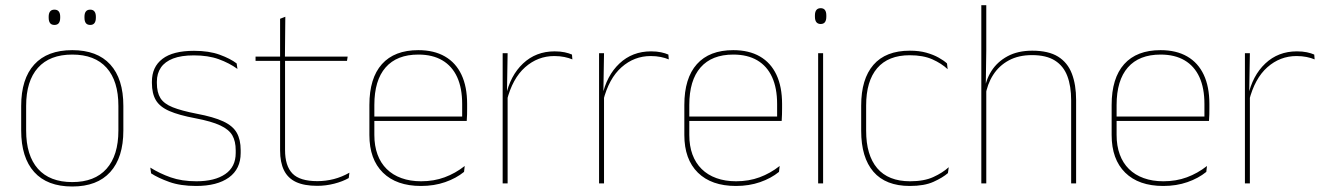

<svg xmlns="http://www.w3.org/2000/svg" viewBox="-20 -684 4941 716"><path d="M249.5 11.5Q156 11.5 107.5 -42.5Q59 -96.5 59 -197.5V-289Q59 -390 107.8 -443.5Q156.5 -497 249.5 -497Q342.5 -497 391.2 -443.5Q440 -390 440 -289V-197.5Q440 -96.5 391.2 -42.5Q342.5 11.5 249.5 11.5ZM249.5 -5Q333 -5 377.2 -54.5Q421.5 -104 421.5 -197.5V-289Q421.5 -382 377.5 -431.2Q333.5 -480.5 249.5 -480.5Q165.5 -480.5 121.5 -431.2Q77.5 -382 77.5 -289V-197.5Q77.5 -104 121.5 -54.5Q165.5 -5 249.5 -5ZM183 -591Q172 -591 166.8 -597.8Q161.5 -604.5 161.5 -618.5V-621.5Q161.5 -634.5 166.8 -641.2Q172 -648 183 -648Q194 -648 199.2 -641.2Q204.5 -634.5 204.5 -621.5V-618.5Q204.5 -604.5 199.2 -597.8Q194 -591 183 -591ZM316.5 -591Q305.5 -591 300.2 -597.8Q295 -604.5 295 -618.5V-621.5Q295 -634.5 300.2 -641.2Q305.5 -648 316.5 -648Q327 -648 332.2 -641.2Q337.5 -634.5 337.5 -621.5V-618.5Q337.5 -604.5 332.2 -597.8Q327 -591 316.5 -591Z M711.5 9.5Q653 9.5 611.2 -5.5Q569.5 -20.5 543.5 -37.5L540.5 -59Q575.5 -37 616.8 -22.5Q658 -8 712.5 -8Q781 -8 820 -34.8Q859 -61.5 859 -113.5V-123.5Q859 -157 846.5 -179Q834 -201 801.5 -216.2Q769 -231.5 708.5 -243Q647 -254.5 611.5 -270Q576 -285.5 561.2 -310.5Q546.5 -335.5 546.5 -374.5V-379.5Q546.5 -434.5 585.8 -464.5Q625 -494.5 703.5 -494.5Q759.5 -494.5 799.2 -480Q839 -465.5 862.5 -447.5L865.5 -427Q835 -449 795.8 -463.2Q756.5 -477.5 703 -477.5Q656 -477.5 625.5 -465.8Q595 -454 580 -432Q565 -410 565 -379.5V-374.5Q565 -339.5 578.2 -318.2Q591.5 -297 624 -284Q656.5 -271 713 -260Q777 -248 812.8 -231.2Q848.5 -214.5 863 -188.8Q877.5 -163 877.5 -124.5V-113.5Q877.5 -54 833.8 -22.2Q790 9.5 711.5 9.5Z M1163 9Q1114.5 9 1084 -5.2Q1053.5 -19.5 1039 -49Q1024.5 -78.5 1024.5 -123V-462.5H1043V-124.5Q1043 -65.5 1070.5 -37Q1098 -8.5 1163.5 -8.5Q1194.5 -8.5 1224.8 -16.2Q1255 -24 1283 -40L1280.5 -20Q1257.5 -7 1226.2 1Q1195 9 1163 9ZM933 -457V-473H1276.5L1274 -457ZM1024.5 -468V-614L1044 -621.5L1042.5 -468Z M1550 9.5Q1458.5 9.5 1408 -40.2Q1357.5 -90 1357.5 -180.5V-292.5Q1357.5 -392.5 1404.2 -444.8Q1451 -497 1540 -497Q1598.5 -497 1639.2 -473.5Q1680 -450 1701 -405.2Q1722 -360.5 1722 -296.5V-279.5Q1722 -268.5 1721.8 -257.5Q1721.5 -246.5 1720.5 -233H1703.5Q1703.5 -250.5 1703.5 -266.5Q1703.5 -282.5 1703.5 -296Q1703.5 -355.5 1684.8 -396.5Q1666 -437.5 1629.5 -459Q1593 -480.5 1540 -480.5Q1460 -480.5 1418 -432.5Q1376 -384.5 1376 -292.5V-243.5V-239.5V-181Q1376 -140 1387.8 -108Q1399.5 -76 1422 -53.8Q1444.5 -31.5 1477 -19.8Q1509.5 -8 1550.5 -8Q1598 -8 1638 -22.8Q1678 -37.5 1713 -65L1710.5 -43Q1681 -19 1640 -4.8Q1599 9.5 1550 9.5ZM1366 -233V-249.5H1714V-233Z M1870 -308.5 1860.5 -320.5 1866 -325Q1882.5 -402 1930.5 -447.2Q1978.5 -492.5 2048.5 -492.5Q2069.5 -492.5 2085.8 -489Q2102 -485.5 2113 -480.5L2114.5 -462.5Q2101.5 -468 2084.5 -471.5Q2067.5 -475 2047 -475Q1985.5 -475 1938.2 -433.2Q1891 -391.5 1870 -308.5ZM1854.5 0V-485.5H1873L1870.5 -335L1873 -332.5V0Z M2229.5 -308.5 2220 -320.5 2225.5 -325Q2242 -402 2290 -447.2Q2338 -492.5 2408 -492.5Q2429 -492.5 2445.2 -489Q2461.5 -485.5 2472.5 -480.5L2474 -462.5Q2461 -468 2444 -471.5Q2427 -475 2406.5 -475Q2345 -475 2297.8 -433.2Q2250.5 -391.5 2229.5 -308.5ZM2214 0V-485.5H2232.5L2230 -335L2232.5 -332.5V0Z M2724.5 9.5Q2633 9.5 2582.5 -40.2Q2532 -90 2532 -180.5V-292.5Q2532 -392.5 2578.8 -444.8Q2625.5 -497 2714.5 -497Q2773 -497 2813.8 -473.5Q2854.5 -450 2875.5 -405.2Q2896.5 -360.5 2896.5 -296.5V-279.5Q2896.5 -268.5 2896.2 -257.5Q2896 -246.5 2895 -233H2878Q2878 -250.5 2878 -266.5Q2878 -282.5 2878 -296Q2878 -355.5 2859.2 -396.5Q2840.5 -437.5 2804 -459Q2767.5 -480.5 2714.5 -480.5Q2634.5 -480.5 2592.5 -432.5Q2550.5 -384.5 2550.5 -292.5V-243.5V-239.5V-181Q2550.5 -140 2562.2 -108Q2574 -76 2596.5 -53.8Q2619 -31.5 2651.5 -19.8Q2684 -8 2725 -8Q2772.5 -8 2812.5 -22.8Q2852.5 -37.5 2887.5 -65L2885 -43Q2855.5 -19 2814.5 -4.8Q2773.5 9.5 2724.5 9.5ZM2540.5 -233V-249.5H2888.5V-233Z M3031 0V-485.5H3049.5V0ZM3040.5 -594.5Q3030 -594.5 3024.5 -601.2Q3019 -608 3019 -622V-626.5Q3019 -640 3024.5 -646.8Q3030 -653.5 3040.5 -653.5Q3051 -653.5 3056.2 -646.8Q3061.5 -640 3061.5 -626.5V-622Q3061.5 -608 3056.2 -601.2Q3051 -594.5 3040.5 -594.5Z M3373 9.5Q3283 9.5 3237.2 -43.5Q3191.5 -96.5 3191.5 -196V-290.5Q3191.5 -389.5 3237.2 -442.2Q3283 -495 3373 -495Q3408 -495 3434.5 -487.5Q3461 -480 3480.2 -469.2Q3499.5 -458.5 3511.5 -447.5L3514 -426Q3491 -447.5 3456.8 -462.8Q3422.5 -478 3372.5 -478Q3292.5 -478 3251.2 -429.8Q3210 -381.5 3210 -290.5V-196.5Q3210 -105.5 3251.2 -56.8Q3292.5 -8 3374 -8Q3426 -8 3460.5 -23.8Q3495 -39.5 3518 -60.5L3515 -38.5Q3495.5 -21.5 3461.2 -6Q3427 9.5 3373 9.5Z M3974.5 0V-310Q3974.5 -363 3960.2 -400.5Q3946 -438 3914 -458.2Q3882 -478.5 3828.5 -478.5Q3778.5 -478.5 3742 -458.8Q3705.5 -439 3683.5 -404.5Q3661.5 -370 3654.5 -325.5L3643.5 -344H3651Q3655.5 -385 3677.2 -419.2Q3699 -453.5 3737.2 -474.2Q3775.5 -495 3829.5 -495Q3890 -495 3925.8 -472.8Q3961.5 -450.5 3977.2 -409.2Q3993 -368 3993 -311V0ZM3639.5 0V-664.5H3658V-495.5L3656 -357L3658 -354V0Z M4318 9.5Q4226.5 9.5 4176 -40.2Q4125.5 -90 4125.5 -180.5V-292.5Q4125.5 -392.5 4172.2 -444.8Q4219 -497 4308 -497Q4366.5 -497 4407.2 -473.5Q4448 -450 4469 -405.2Q4490 -360.5 4490 -296.5V-279.5Q4490 -268.5 4489.8 -257.5Q4489.5 -246.5 4488.5 -233H4471.5Q4471.5 -250.5 4471.5 -266.5Q4471.5 -282.5 4471.5 -296Q4471.5 -355.5 4452.8 -396.5Q4434 -437.5 4397.5 -459Q4361 -480.5 4308 -480.5Q4228 -480.5 4186 -432.5Q4144 -384.5 4144 -292.5V-243.5V-239.5V-181Q4144 -140 4155.8 -108Q4167.5 -76 4190 -53.8Q4212.5 -31.5 4245 -19.8Q4277.5 -8 4318.5 -8Q4366 -8 4406 -22.8Q4446 -37.5 4481 -65L4478.5 -43Q4449 -19 4408 -4.8Q4367 9.5 4318 9.5ZM4134 -233V-249.5H4482V-233Z M4638 -308.5 4628.5 -320.5 4634 -325Q4650.5 -402 4698.5 -447.2Q4746.5 -492.5 4816.5 -492.5Q4837.5 -492.5 4853.8 -489Q4870 -485.5 4881 -480.5L4882.5 -462.5Q4869.5 -468 4852.5 -471.5Q4835.5 -475 4815 -475Q4753.5 -475 4706.2 -433.2Q4659 -391.5 4638 -308.5ZM4622.5 0V-485.5H4641L4638.5 -335L4641 -332.5V0Z"/></svg>

Font: Anek Latin Thin
Style: Regular
Weight: 250
Designer: Yesha Goshar
Foundry: Ek Type
Version: Version 1.003